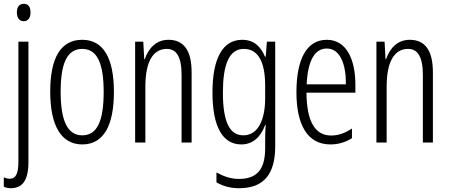

<svg xmlns="http://www.w3.org/2000/svg" viewBox="-27 -752 2370 1013"><path d="M62 -686C62 -659 75 -640 98 -640C121 -640 134 -658 134 -686C134 -713 124 -732 99 -732C73 -732 62 -713 62 -686ZM32 241C89 240 123 203 123 103V-532H70V100C70 162 58 191 24 191C14 191 2 188 -7 184V233C3 238 15 241 32 241Z M574 -267C574 -443 520 -542 407 -542C292 -542 238 -445 238 -268C238 -91 295 10 407 10C520 10 574 -90 574 -267ZM293 -268C293 -416 326 -494 407 -494C488 -494 520 -413 520 -267C520 -112 485 -38 407 -38C328 -38 293 -117 293 -268Z M862 -542C796 -542 756 -496 737 -440H734L729 -532H686V0H740V-295C740 -431 783 -494 853 -494C904 -494 931 -452 931 -357V0H984V-370C984 -488 941 -542 862 -542Z M1251 -542C1147 -542 1094 -443 1094 -264C1094 -81 1149 10 1246 10C1308 10 1350 -31 1372 -93H1375C1372 -57 1372 -28 1372 -2V30C1372 146 1325 192 1234 192C1192 192 1156 180 1115 158V210C1151 231 1189 241 1235 241C1367 241 1425 164 1425 20V-532H1381L1375 -453H1371C1349 -506 1313 -542 1251 -542ZM1259 -494C1339 -494 1372 -419 1372 -300V-233C1372 -125 1337 -38 1257 -38C1185 -38 1149 -108 1149 -264C1149 -407 1180 -494 1259 -494Z M1697 -542C1590 -542 1537 -438 1537 -265C1537 -102 1590 10 1716 10C1759 10 1797 -2 1830 -23V-74C1793 -49 1757 -37 1720 -37C1633 -37 1591 -115 1590 -263H1848V-305C1848 -432 1805 -542 1697 -542ZM1697 -496C1769 -496 1799 -410 1798 -307H1591C1597 -435 1635 -496 1697 -496Z M2135 -542C2069 -542 2029 -496 2010 -440H2007L2002 -532H1959V0H2013V-295C2013 -431 2056 -494 2126 -494C2177 -494 2204 -452 2204 -357V0H2257V-370C2257 -488 2214 -542 2135 -542Z"/></svg>

Font: Noto Sans Thai Looped ExtraCondensed Light
Style: Regular
Weight: 300
Width: 2
Designer: Sasikarn Vongin, Ben Mitchell
Foundry: The Fontpad Ltd
Version: Version 1.001